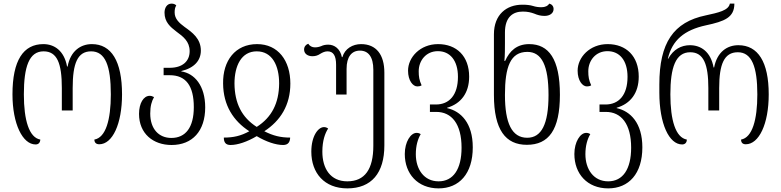

<svg xmlns="http://www.w3.org/2000/svg" viewBox="-20 -791 4321 1062"><path d="M177 8C192 8 202 -1 203 -19C141 -30 112 -126 112 -269C112 -422 141 -507 221 -507C296 -507 322 -441 322 -304V-180H382V-304C382 -441 409 -507 484 -507C562 -507 593 -428 593 -269C593 -128 565 -30 502 -19C502 -3 511 7 529 7C602 7 655 -105 655 -269C655 -453 596 -547 488 -547C427 -547 370 -510 354 -423H351C335 -511 280 -547 220 -547C109 -547 49 -457 49 -269C49 -106 105 8 177 8Z M929 11C1044 11 1115 -66 1115 -197C1115 -317 1056 -385 983 -396V-398C1055 -415 1091 -457 1091 -511C1091 -578 1043 -612 1001 -642C971 -664 946 -687 946 -722C946 -738 948 -750 955 -761C949 -767 941 -771 929 -771C903 -771 890 -747 890 -721C890 -669 922 -642 956 -616C993 -589 1029 -562 1029 -508C1029 -451 988 -416 919 -416H885V-375H919C1008 -375 1052 -317 1052 -198C1052 -87 1007 -28 928 -28C859 -28 811 -77 811 -163C811 -205 819 -231 832 -254C823 -259 816 -261 808 -261C774 -261 749 -220 749 -161C749 -52 827 11 929 11Z M1255 11C1295 11 1348 -7 1400 -38C1452 -7 1505 11 1546 11C1576 11 1584 -8 1585 -30C1532 -30 1491 -40 1442 -65C1531 -123 1586 -209 1586 -329C1586 -456 1518 -547 1402 -547C1281 -547 1212 -455 1214 -329C1215 -208 1271 -122 1359 -65C1312 -39 1271 -30 1218 -30C1218 -3 1229 11 1255 11ZM1400 -89C1317 -142 1278 -220 1277 -329C1277 -427 1315 -507 1400 -507C1486 -507 1524 -428 1524 -329C1523 -220 1483 -142 1400 -89Z M1901 251C2035 251 2106 166 2106 13V-389C2106 -489 2061 -547 1977 -547C1931 -547 1887 -522 1874 -475H1871C1862 -521 1830 -544 1796 -544C1780 -544 1767 -541 1757 -536C1744 -531 1734 -529 1721 -529C1707 -529 1693 -536 1685 -549C1673 -545 1662 -534 1662 -517C1662 -493 1683 -480 1708 -480C1726 -480 1739 -485 1751 -493C1764 -501 1777 -507 1792 -507C1824 -507 1839 -482 1839 -433V-268H1897V-410C1897 -477 1925 -511 1971 -511C2017 -511 2045 -477 2045 -405V15C2045 145 1998 212 1901 212C1808 212 1763 142 1763 48C1763 -13 1778 -54 1795 -80C1788 -85 1781 -88 1772 -88C1740 -88 1702 -39 1702 48C1702 166 1774 251 1901 251Z M2406 251C2520 251 2595 170 2595 24C2595 -111 2529 -176 2453 -193V-195C2529 -217 2575 -276 2575 -367C2575 -481 2505 -547 2403 -547C2304 -547 2237 -474 2237 -400C2237 -345 2264 -313 2288 -313C2296 -313 2304 -314 2312 -319C2299 -348 2296 -367 2296 -397C2296 -455 2336 -508 2402 -508C2469 -508 2513 -457 2513 -366C2513 -265 2465 -213 2391 -213H2358V-172H2393C2478 -172 2533 -106 2533 26C2533 145 2487 212 2406 212C2325 212 2280 145 2280 62C2280 15 2291 -22 2307 -49C2300 -54 2293 -56 2284 -56C2252 -56 2219 -7 2219 61C2219 170 2290 251 2406 251Z M2894 10C3015 10 3077 -72 3077 -267C3077 -465 3015 -547 2907 -547C2839 -547 2799 -510 2774 -454H2770C2773 -486 2773 -523 2773 -552V-611C2773 -697 2817 -727 2872 -727C2899 -727 2917 -722 2934 -716C2953 -708 2970 -703 2992 -703C3020 -703 3042 -717 3042 -741C3042 -758 3031 -768 3018 -771C3010 -758 2995 -751 2975 -751C2959 -751 2944 -753 2928 -758C2912 -763 2893 -765 2869 -765C2782 -765 2712 -711 2712 -601V-266C2712 -72 2777 10 2894 10ZM2896 -29C2811 -29 2773 -110 2773 -266C2773 -421 2803 -504 2897 -504C2977 -504 3014 -427 3014 -265C3014 -104 2975 -29 2896 -29Z M3344 251C3458 251 3533 170 3533 24C3533 -111 3467 -176 3391 -193V-195C3467 -217 3513 -276 3513 -367C3513 -481 3443 -547 3341 -547C3242 -547 3175 -474 3175 -400C3175 -345 3202 -313 3226 -313C3234 -313 3242 -314 3250 -319C3237 -348 3234 -367 3234 -397C3234 -455 3274 -508 3340 -508C3407 -508 3451 -457 3451 -366C3451 -265 3403 -213 3329 -213H3296V-172H3331C3416 -172 3471 -106 3471 26C3471 145 3425 212 3344 212C3263 212 3218 145 3218 62C3218 15 3229 -22 3245 -49C3238 -54 3231 -56 3222 -56C3190 -56 3157 -7 3157 61C3157 170 3228 251 3344 251Z M3753 8C3768 8 3779 -1 3779 -19C3717 -30 3688 -126 3688 -269C3688 -418 3717 -502 3798 -502C3872 -502 3898 -435 3898 -304V-180H3958V-304C3958 -435 3985 -502 4061 -502C4138 -502 4169 -422 4169 -269C4169 -128 4141 -30 4079 -19C4079 -3 4087 7 4105 7C4178 7 4232 -105 4232 -269C4232 -448 4173 -541 4064 -541C4003 -541 3947 -505 3930 -418H3927C3911 -505 3857 -541 3796 -541C3749 -541 3704 -518 3676 -466H3674C3698 -569 3765 -625 3885 -651C3988 -673 4042 -694 4042 -771H4017C4010 -733 3953 -721 3884 -706C3705 -669 3627 -554 3627 -324V-279C3627 -106 3681 8 3753 8Z"/></svg>

Font: Noto Serif Georgian Condensed Light
Style: Regular
Weight: 300
Width: 3
Designer: Monotype Design Team, Akaki Razmadze
Foundry: Google LLC
Version: Version 2.003